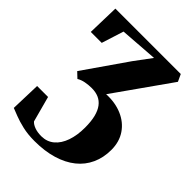

<svg xmlns="http://www.w3.org/2000/svg" viewBox="-217 -624 955 955"><g transform="rotate(45 260.0 -147.0)"><path d="M202.5 228Q155.5 228 118.2 219.2Q81 210.5 54.5 200Q28 189.5 13.5 184L18.5 25H95.5L132 160.5Q142.5 172.5 162.8 179.8Q183 187 210.5 187Q249.5 186.5 277 163.2Q304.5 140 319 98.5Q333.5 57 333.5 3Q333.5 -40.5 325.8 -71.5Q318 -102.5 303.2 -122Q288.5 -141.5 267.2 -150.8Q246 -160 218.5 -160Q195.5 -160 173.5 -155.8Q151.5 -151.5 135.5 -141.5L107 -168.5L266 -397.5L331 -485L131 -470.5L94 -354H17L21.5 -522.5H481.5L499 -485L290 -189Q351.5 -192 400 -171.2Q448.5 -150.5 476.5 -109.5Q504.5 -68.5 504.5 -11.5Q504.5 43 484.2 87.5Q464 132 425 163.2Q386 194.5 330 211.2Q274 228 202.5 228Z"/></g></svg>

Font: Merriweather 96pt ExtraBold
Style: Regular
Weight: 800
Version: Version 2.100